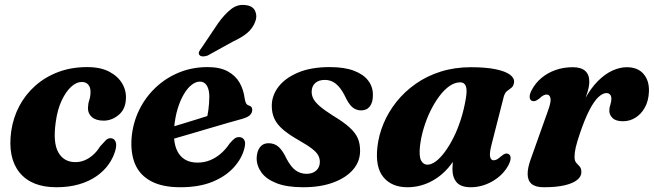

<svg xmlns="http://www.w3.org/2000/svg" viewBox="-20 -754 2680 787"><path d="M315 -418Q293 -418 271.5 -398.2Q250 -378.5 232.8 -342Q215.5 -305.5 208.5 -254Q196.5 -169.5 219 -129.5Q241.5 -89.5 289 -89.5Q309 -89.5 327 -97Q345 -104.5 361.2 -118.8Q377.5 -133 390 -153.5Q405 -170.5 413.8 -179.2Q422.5 -188 434.5 -187.5Q447 -187 453.2 -174.5Q459.5 -162 453 -138Q444.5 -107.5 425 -80Q405.5 -52.5 375.2 -31.5Q345 -10.5 303.8 1.5Q262.5 13.5 211 13.5Q109 13.5 60 -47Q11 -107.5 26 -216.5Q34 -271.5 59 -319Q84 -366.5 124.5 -402.5Q165 -438.5 218.8 -458.8Q272.5 -479 337 -479Q392.5 -479 428.2 -460Q464 -441 481.2 -411.2Q498.5 -381.5 496 -347.5Q494 -305.5 466 -282.5Q438 -259.5 405 -259.5Q373.5 -259.5 356.8 -274Q340 -288.5 340.5 -311.5Q341 -329 346 -343.8Q351 -358.5 351 -377Q351.5 -395 342.2 -406.5Q333 -418 315 -418Z M605 -209Q605 -209 622.2 -214.5Q639.5 -220 667.2 -228.2Q695 -236.5 727.2 -246.5Q759.5 -256.5 790 -265.8Q820.5 -275 843 -282.5L826 -262.5Q831 -280 834.2 -303.8Q837.5 -327.5 838 -357.5Q838 -386 828 -402.8Q818 -419.5 799.5 -419.5Q782.5 -419.5 765.5 -406.2Q748.5 -393 733.8 -368.2Q719 -343.5 708.5 -309.2Q698 -275 694 -233Q688 -161 713 -124.2Q738 -87.5 789.5 -87.5Q817 -87.5 841 -97.2Q865 -107 885.2 -124.5Q905.5 -142 921 -165.5Q934 -181 942.5 -186.8Q951 -192.5 961.5 -192Q973.5 -191.5 980.8 -181Q988 -170.5 982 -147Q972 -105.5 939.2 -68.8Q906.5 -32 851.8 -9.2Q797 13.5 719 13.5Q645 13.5 598.8 -11.5Q552.5 -36.5 533.5 -82Q514.5 -127.5 519.5 -190.5Q525 -251 550.5 -303.2Q576 -355.5 617.8 -395Q659.5 -434.5 713.8 -456.8Q768 -479 831 -479Q881 -479 913 -461.8Q945 -444.5 961.8 -415.5Q978.5 -386.5 983 -349.5Q984.5 -339.5 988.2 -331.8Q992 -324 999 -322Q1006 -320 1010 -315.8Q1014 -311.5 1014 -303.5Q1014 -292.5 1005.5 -283.2Q997 -274 973.5 -267Q951 -261 915.8 -250.8Q880.5 -240.5 839.5 -228.5Q798.5 -216.5 758 -204.5Q717.5 -192.5 683.8 -183Q650 -173.5 629.8 -167.5Q609.5 -161.5 609.5 -161.5ZM873.5 -658Q900 -695.5 927.5 -716.8Q955 -738 987 -733Q1016.5 -730 1026 -708.5Q1035.5 -687 1025.5 -663.5Q1015 -637 993.2 -618.8Q971.5 -600.5 934.5 -583.5L831.5 -526.5Q821 -522.5 811.5 -522.8Q802 -523 797.5 -528.5Q792.5 -535 796.5 -543Q800.5 -551 807 -559Z M1236.5 -41.5Q1261.5 -41.5 1276.2 -55Q1291 -68.5 1291 -90Q1291 -105 1284.2 -117.5Q1277.5 -130 1259.2 -144.2Q1241 -158.5 1205 -179Q1164.5 -202 1140.2 -222.8Q1116 -243.5 1105 -266.8Q1094 -290 1094 -320Q1094 -363 1122 -399Q1150 -435 1202.8 -457Q1255.5 -479 1332 -479Q1391.5 -479 1430.5 -464.2Q1469.5 -449.5 1489 -424Q1508.5 -398.5 1508.5 -366Q1509 -335 1496.2 -318.2Q1483.5 -301.5 1460.5 -301.5Q1439 -301.5 1423.5 -315.2Q1408 -329 1392 -364Q1376 -395 1356.5 -410.8Q1337 -426.5 1311.5 -426.5Q1286.5 -426.5 1272 -413.5Q1257.5 -400.5 1257.5 -377.5Q1257.5 -363.5 1264.2 -349.8Q1271 -336 1289.8 -319.5Q1308.5 -303 1344 -280.5Q1389 -253.5 1413.2 -231.2Q1437.5 -209 1446.8 -186.8Q1456 -164.5 1456 -136Q1456 -92 1427 -58.5Q1398 -25 1345.8 -5.8Q1293.5 13.5 1223 13.5Q1156 13.5 1113.8 -3Q1071.5 -19.5 1051.8 -46.8Q1032 -74 1032 -106Q1033 -134 1045.5 -150.5Q1058 -167 1080.5 -167Q1106 -167 1123 -151Q1140 -135 1155 -102.5Q1173.5 -68 1193 -54.8Q1212.5 -41.5 1236.5 -41.5Z M1995 -162Q1985.5 -125 1989 -111Q1992.5 -97 2003 -97Q2010 -97 2016.8 -100.5Q2023.5 -104 2033.5 -113Q2044 -122 2051 -124Q2058 -126 2064.5 -122.5Q2072.5 -118.5 2073 -107Q2073.5 -95.5 2064.5 -78Q2043 -37 2000 -11.8Q1957 13.5 1909.5 13.5Q1869.5 13.5 1852 -6.5Q1834.5 -26.5 1834.5 -61.5Q1834.5 -73.5 1835.8 -87.2Q1837 -101 1839.8 -117Q1842.5 -133 1847.2 -152.2Q1852 -171.5 1858.5 -195L1871 -163.5Q1853.5 -109 1819.8 -69Q1786 -29 1742.2 -7.8Q1698.5 13.5 1650 13.5Q1586 13.5 1551.8 -27.5Q1517.5 -68.5 1527 -152Q1532.5 -200.5 1552.2 -247.8Q1572 -295 1605.2 -336.8Q1638.5 -378.5 1684 -410.5Q1729.5 -442.5 1786.5 -460.5Q1843.5 -478.5 1910 -478.5Q1971.5 -478.5 2011.5 -470.2Q2051.5 -462 2070.5 -447.8Q2089.5 -433.5 2087 -416Q2085 -401 2076.2 -394.2Q2067.5 -387.5 2058.5 -380.8Q2049.5 -374 2045 -358ZM1701.5 -155Q1697 -112.5 1706.2 -95.8Q1715.5 -79 1732 -79Q1748.5 -79 1766.8 -92.8Q1785 -106.5 1803.5 -131.5Q1822 -156.5 1839 -190.2Q1856 -224 1869 -264.8Q1882 -305.5 1889.5 -350.5Q1895.5 -385 1889.5 -400.8Q1883.5 -416.5 1866.5 -416.5Q1844 -416.5 1822.2 -401.2Q1800.5 -386 1780.5 -359.2Q1760.5 -332.5 1744 -298.5Q1727.5 -264.5 1716.5 -227.5Q1705.5 -190.5 1701.5 -155Z M2159.5 -341Q2151.5 -345 2151 -356.5Q2150.5 -368 2159.5 -385Q2174.5 -413.5 2199.5 -434.5Q2224.5 -455.5 2257.2 -467Q2290 -478.5 2327.5 -478.5Q2361.5 -478.5 2378.5 -463.5Q2395.5 -448.5 2395.5 -420Q2395.5 -400.5 2388 -376.2Q2380.5 -352 2370.2 -326Q2360 -300 2351.5 -274.8Q2343 -249.5 2341.5 -228.5L2332 -231Q2350 -297.5 2375.5 -344.8Q2401 -392 2430.5 -421.5Q2460 -451 2490.5 -464.8Q2521 -478.5 2549 -478.5Q2594 -478.5 2617.8 -451Q2641.5 -423.5 2640 -379Q2638.5 -340.5 2623.2 -313.2Q2608 -286 2584.5 -271.5Q2561 -257 2534 -257Q2504 -257 2490.8 -270.2Q2477.5 -283.5 2477.5 -300Q2477.5 -313 2481.8 -325Q2486 -337 2486 -349.5Q2486 -360.5 2480.5 -366.5Q2475 -372.5 2465.5 -372.5Q2450.5 -372.5 2433 -356.2Q2415.5 -340 2396.5 -303.8Q2377.5 -267.5 2357 -207Q2345 -172 2340 -150.2Q2335 -128.5 2335 -111Q2335 -94.5 2342 -86.8Q2349 -79 2356 -71.5Q2363 -64 2363 -48Q2363 -30.5 2345.8 -16.5Q2328.5 -2.5 2294.5 5.5Q2260.5 13.5 2209 13.5Q2175 13.5 2159 -0.2Q2143 -14 2142.8 -40.2Q2142.5 -66.5 2156 -103L2227 -302.5Q2240 -338.5 2236.2 -352.5Q2232.5 -366.5 2221 -366.5Q2214.5 -366.5 2207.5 -363Q2200.5 -359.5 2190.5 -350Q2179.5 -341.5 2172.8 -339.8Q2166 -338 2159.5 -341Z"/></svg>

Font: Fraunces
Style: Bold Italic
Weight: 700
Italic angle: -16°
Version: Version 1.000;[b76b70a41]